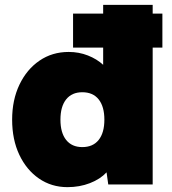

<svg xmlns="http://www.w3.org/2000/svg" viewBox="-20 -760 709 791"><path d="M258 11Q192 11 140.5 -24.5Q89 -60 59.5 -122.5Q30 -185 30 -267Q30 -348 60 -411Q90 -474 142.5 -510Q195 -546 263 -546Q305 -546 342 -531.5Q379 -517 405 -493V-564H281V-704H405V-740H609V-704H649V-564H609V0H426L419 -50Q393 -22 350.5 -5.5Q308 11 258 11ZM319 -154Q363 -154 386.5 -183.5Q410 -213 410 -267Q410 -321 386.5 -350.5Q363 -380 319 -380Q276 -380 252.5 -350.5Q229 -321 229 -267Q229 -213 252.5 -183.5Q276 -154 319 -154Z"/></svg>

Font: Lexend Black
Style: Regular
Weight: 900
Designer: Bonnie Shaver-Troup, Thomas Jockin
Foundry: Lexend
Version: Version 1.007; ttfautohint (v1.8.3)